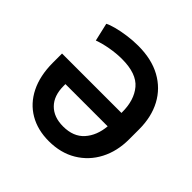

<svg xmlns="http://www.w3.org/2000/svg" viewBox="-186 -912 1097 1097"><g transform="rotate(45 362.5 -363.5)"><path d="M354 9.8Q263.2 9.8 195.8 -29.8Q128.4 -69.3 91.3 -143.8Q54.2 -218.3 53.7 -322.3V-397.9H533.7V-402.8Q534.2 -501 485.1 -559.6Q436 -618.2 318.4 -618.2Q272.9 -618.2 224.4 -609.6Q175.8 -601.1 137.7 -586.9L112.3 -696.8Q129.9 -706.5 165 -715.8Q200.2 -725.1 243.9 -731.2Q287.6 -737.3 331.1 -737.3Q438.5 -737.3 514.6 -695.6Q590.8 -653.8 631.1 -578.6Q671.4 -503.4 671.4 -402.8V-321.8Q671.4 -226.1 632.3 -151.1Q593.3 -76.2 521.7 -33.2Q450.2 9.8 354 9.8ZM532.2 -288.1H190.9V-273.4Q190.9 -194.3 233.9 -150.9Q276.9 -107.4 352.5 -107.4Q435.5 -107.4 480.2 -157.5Q524.9 -207.5 532.2 -288.1Z"/></g></svg>

Font: Inter Display Semi Bold
Style: Regular
Weight: 600
Designer: Rasmus Andersson
Foundry: rsms
Version: Version 4.000;git-37864ae